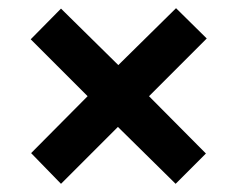

<svg xmlns="http://www.w3.org/2000/svg" viewBox="-20 -588 581 469"><path d="M410 -568 269 -429 129 -567 55 -492 194 -353 56 -214 129 -139 268 -278 409 -139 483 -213 344 -353 485 -494Z"/></svg>

Font: Noto Sans Georgian SemiCondensed Bold
Style: Regular
Weight: 700
Width: 4
Designer: Monotype Design Team, Akaki Razmadze
Foundry: Google LLC
Version: Version 2.005